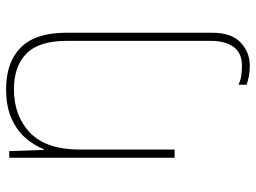

<svg xmlns="http://www.w3.org/2000/svg" viewBox="-122 -456 818 613"><g transform="rotate(-90 286.5 -149.0)"><path d="M384 240Q365 240 350 237Q335 234 323 230V204Q338 211 353.5 213Q369 215 384 215Q424 215 443.5 188.5Q463 162 463 116V-345Q463 -433 422.5 -473Q382 -513 309 -513Q223 -513 169.5 -461.5Q116 -410 116 -302V0H90V-528H111L115 -417H117Q129 -448 152.5 -475.5Q176 -503 214.5 -520.5Q253 -538 309 -538Q395 -538 442 -491Q489 -444 489 -346V120Q489 181 458 210.5Q427 240 384 240Z"/></g></svg>

Font: Noto Sans Lao Looped Thin
Style: Regular
Weight: 100
Designer: Mark Frömberg, Ben Mitchell
Foundry: The Fontpad Ltd
Version: Version 1.002; ttfautohint (v1.8.4.7-5d5b)